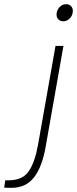

<svg xmlns="http://www.w3.org/2000/svg" viewBox="-125 -720 369 920"><path d="M146 -650Q146 -670 159.5 -685Q173 -700 192 -700Q206 -700 215 -691Q224 -682 224 -668Q224 -648 210.5 -633Q197 -618 178 -618Q164 -618 155 -627Q146 -636 146 -650ZM-105 179 -100 144H-84Q-17 144 12.5 101Q42 58 57 -25L141 -500H179L94 -18Q77 80 38 130Q-1 180 -70 180Q-95 180 -105 179Z"/></svg>

Font: Sarabun Thin
Style: Italic
Weight: 250
Italic angle: -10°
Designer: Suppakit Chalermlarp | Katatrad Co.,Ltd.
Foundry: Cadson Demak Co.,Ltd.
Version: Version 1.000; ttfautohint (v1.6)